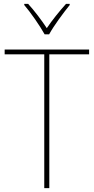

<svg xmlns="http://www.w3.org/2000/svg" viewBox="-20 -969 483 989"><path d="M210 -792H233C257 -836 305 -901 339 -943V-949H320C284 -909 248 -864 221 -824C195 -864 157 -914 125 -949H105V-943C137 -906 185 -837 210 -792ZM234 0V-689H439V-714H4V-689H208V0Z"/></svg>

Font: Noto Sans Armenian SemiCondensed Thin
Style: Regular
Weight: 100
Width: 4
Designer: Monotype Design Team
Foundry: Monotype Imaging Inc.
Version: Version 2.008